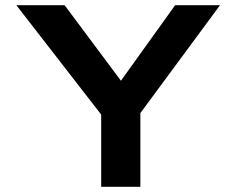

<svg xmlns="http://www.w3.org/2000/svg" viewBox="-20 -720 911 740"><path d="M370 0V-326L385 -259L43 -700H229L481 -362L414 -364L655 -700H828L512 -272L521 -334V0Z"/></svg>

Font: Lexend Mega SemiBold
Style: Regular
Weight: 600
Designer: Bonnie Shaver-Troup, Thomas Jockin
Foundry: Lexend
Version: Version 1.007